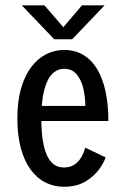

<svg xmlns="http://www.w3.org/2000/svg" viewBox="-20 -703 490 734"><path d="M120.4 -298.1H306.1Q306.1 -330 298.9 -362.9Q291.6 -395.8 273.9 -417.9Q256.1 -440 225.1 -440Q198.7 -440 179.2 -419.9Q159.6 -399.9 148.8 -357.6Q138 -315.4 138 -248.9Q138 -187.1 147.4 -145.7Q156.9 -104.3 176 -83.5Q195.1 -62.7 224.1 -62.7Q249.9 -62.7 266.7 -75.2Q283.5 -87.7 292.8 -105.5Q302 -123.2 305.6 -138.6L383.7 -101.4Q377.4 -81 358.1 -54.7Q338.9 -28.4 305.7 -8.7Q272.4 11 224.1 11Q186.1 11 153.7 -5.4Q121.3 -21.7 97.2 -54.4Q73.1 -87 59.8 -136.1Q46.4 -185.1 46.4 -250.6Q46.4 -316.3 60.6 -365.4Q74.8 -414.4 99.6 -447Q124.5 -479.6 156.7 -495.8Q188.9 -512 225 -512Q267.1 -512 298.7 -492.9Q330.4 -473.8 351.6 -438.4Q372.9 -402.9 383.6 -352.8Q394.3 -302.6 394.3 -240.4H120.4ZM380 -682.6 256 -553H187.3L63.3 -682.6H150L222.1 -598.9L293.3 -682.6Z"/></svg>

Font: League Mono Thin Condensed
Style: Regular
Weight: 100
Width: 1
Designer: Tyler Finck
Foundry: The League of Moveable Type / Tyler Finck
Version: Version 2.300;RELEASE